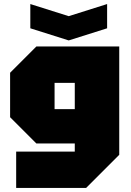

<svg xmlns="http://www.w3.org/2000/svg" viewBox="-20 -790 650 950"><path d="M60 140V-40H350V-80H160L30 -210V-430L160 -560H570V-24L406 140ZM250 -380V-250H350V-380ZM510 -770V-650L320 -590L130 -650V-770L320 -710Z"/></svg>

Font: Tektur Black
Style: Regular
Weight: 900
Designer: Adam Jagosz
Foundry: Adam Jagosz
Version: Version 1.005;gftools[0.9.30]